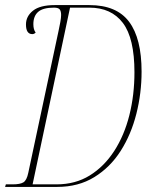

<svg xmlns="http://www.w3.org/2000/svg" viewBox="-31 -734 592 754"><path d="M-11 0 -8 -10H19Q48 -10 61 -18Q74 -26 80 -55L199 -613Q203 -631 206 -648Q209 -665 209 -675Q209 -690 203.5 -697Q198 -704 181 -704Q138 -704 119 -687.5Q100 -671 100 -639Q100 -618 109 -606Q103 -600 96 -600Q71 -600 71 -638Q71 -670 98.5 -692Q126 -714 184 -714H320Q427 -714 476 -648.5Q525 -583 525 -453Q525 -368 504.5 -287Q484 -206 443 -141.5Q402 -77 339.5 -38.5Q277 0 194 0ZM191 -10Q265 -10 321.5 -45Q378 -80 417.5 -141Q457 -202 477 -281.5Q497 -361 497 -450Q497 -584 451.5 -644Q406 -704 320 -704H244L97 -10Z"/></svg>

Font: Noto Serif Display ExtraCondensed Thin
Style: Italic
Weight: 100
Width: 2
Italic angle: -12°
Designer: Monotype Design Team
Foundry: Monotype Imaging Inc.
Version: Version 2.009